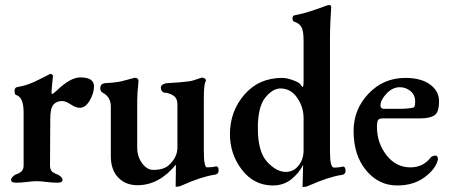

<svg xmlns="http://www.w3.org/2000/svg" viewBox="-20 -724 1797 764"><path d="M180 -250 179 -65Q179 -61 179.5 -57.5Q180 -54 181.5 -51Q183 -48 184 -45.5Q185 -43 187.5 -41Q190 -39 191.5 -38Q193 -37 196 -35.5Q199 -34 200.5 -33Q202 -32 206 -30.5Q210 -29 211 -29Q229 -18 229 -8Q229 3 208 3Q187 3 165 0Q143 -3 126 -3Q109 -3 87 0Q65 3 44 3Q24 3 24 -8Q24 -18 41 -29Q42 -29 45.5 -30.5Q49 -32 50 -32.5Q51 -33 54.5 -34.5Q58 -36 59 -37Q60 -38 63 -40Q66 -42 67 -43.5Q68 -45 69.5 -47.5Q71 -50 72 -52.5Q73 -55 73.5 -58.5Q74 -62 74 -66V-276Q74 -338 44 -346Q38 -348 38 -362Q38 -375 47 -377Q75 -382 96.5 -390Q118 -398 142.5 -411Q167 -424 178 -429Q179 -429 179.5 -429.5Q180 -430 181 -430Q186 -430 191 -423Q191 -420 190 -412.5Q189 -405 187.5 -390Q186 -375 185 -360Q185 -350 187 -350Q191 -350 205 -363Q260 -416 299 -416Q354 -416 354 -381Q354 -353 337 -324Q320 -295 297 -295Q282 -295 261.5 -308.5Q241 -322 227 -322Q205 -322 192.5 -307.5Q180 -293 180 -250Z M782 -415H784Q792 -415 797 -409.5Q802 -404 797 -398Q791 -384 791 -329V-125Q791 -58 804 -58Q825 -58 839 -62Q843 -63 846.5 -59Q850 -55 850 -46Q850 -37 845 -33Q840 -29 835 -29Q782 -21 708 12Q694 19 682 19Q679 19 678.5 18.5Q678 18 679 16Q679 15 679 14Q679 7 679.5 -22Q680 -51 680 -62V-69Q613 13 527 13Q480 13 450.5 -17.5Q421 -48 421 -103V-300Q421 -338 389 -355Q379 -360 379 -373Q379 -390 396 -393Q418 -394 435 -396Q452 -398 460.5 -400Q469 -402 486 -406.5Q503 -411 514 -414Q523 -415 527.5 -411Q532 -407 531 -400Q526 -350 526 -326V-136Q526 -101 545.5 -74.5Q565 -48 589 -48Q632 -48 652 -67Q686 -98 686 -137V-308Q686 -333 670 -343.5Q654 -354 637 -355Q634 -355 630.5 -356.5Q627 -358 623.5 -362.5Q620 -367 620 -375Q620 -384 629 -388.5Q638 -393 644 -393Q676 -395 695.5 -396.5Q715 -398 729 -400Q743 -402 747.5 -403.5Q752 -405 764 -409Q776 -413 782 -415Z M1175 -389Q1182 -378 1184 -378Q1188 -378 1188 -402V-563Q1188 -602 1179 -617Q1170 -632 1150 -638Q1144 -640 1144 -651Q1144 -662 1152 -663Q1188 -670 1219.5 -680.5Q1251 -691 1267.5 -697.5Q1284 -704 1290 -704Q1296 -704 1298 -698Q1298 -695 1297 -679.5Q1296 -664 1294.5 -633.5Q1293 -603 1293 -564V-121Q1293 -57 1309 -57Q1328 -57 1344 -61Q1348 -62 1351.5 -58Q1355 -54 1355 -45Q1355 -36 1350 -32Q1345 -28 1340 -28Q1287 -20 1213 13Q1199 20 1187 20Q1184 20 1183.5 19.5Q1183 19 1184 17Q1184 16 1184 15Q1184 8 1185 -21Q1186 -50 1186 -61V-68Q1170 -35 1139 -10.5Q1108 14 1066 14Q991 14 943 -48Q895 -110 895 -190Q895 -281 952.5 -347.5Q1010 -414 1103 -414Q1121 -414 1145.5 -405Q1170 -396 1175 -389ZM1096 -372Q1065 -372 1035.5 -335.5Q1006 -299 1006 -214Q1006 -120 1043 -80Q1080 -40 1117 -40Q1148 -40 1168 -65Q1188 -90 1188 -125V-254Q1188 -298 1162.5 -335Q1137 -372 1096 -372Z M1593 -414Q1655 -414 1691 -388Q1727 -362 1727 -321Q1727 -275 1707 -264Q1687 -253 1655 -253H1503Q1490 -253 1485 -247Q1480 -241 1480 -219Q1480 -155 1518 -106.5Q1556 -58 1613 -58Q1665 -58 1695 -99Q1705 -105 1712 -105Q1719 -105 1721.5 -98Q1724 -91 1721 -84Q1712 -50 1668.5 -18Q1625 14 1560 14Q1487 14 1437 -46Q1387 -106 1387 -203Q1387 -289 1446.5 -351.5Q1506 -414 1593 -414ZM1571 -377Q1542 -377 1518 -351.5Q1494 -326 1494 -305Q1494 -291 1508 -291H1570Q1605 -291 1625 -296Q1632 -297 1632 -321Q1632 -346 1613.5 -361.5Q1595 -377 1571 -377Z"/></svg>

Font: EB Garamond 12
Style: Bold
Weight: 700
Version: Version 0.016